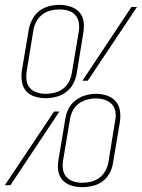

<svg xmlns="http://www.w3.org/2000/svg" viewBox="-38 -764 585 792"><path d="M151 -359Q128 -359 106 -365.5Q84 -372 70 -388Q56 -404 52.5 -426.5Q49 -449 52 -472L81 -644Q85 -665 96 -685.5Q107 -706 125 -719.5Q143 -733 164.5 -738.5Q186 -744 208 -744Q230 -744 252 -737Q274 -730 288.5 -714.5Q303 -699 306.5 -676.5Q310 -654 306 -631L278 -458Q274 -437 263 -417Q252 -397 233.5 -383.5Q215 -370 193.5 -364.5Q172 -359 151 -359ZM302 -431 504 -735H527L324 -431ZM151 -377Q169 -377 187.5 -381.5Q206 -386 221.5 -397.5Q237 -409 246 -426Q255 -443 258 -461L287 -634Q290 -652 287 -670.5Q284 -689 272.5 -702Q261 -715 243.5 -720Q226 -725 207 -725Q189 -725 170.5 -720.5Q152 -716 137 -704.5Q122 -693 112.5 -676Q103 -659 100 -641L72 -469Q69 -450 71.5 -432Q74 -414 85.5 -401Q97 -388 114.5 -382.5Q132 -377 151 -377ZM301 8Q278 8 256.5 1.5Q235 -5 220.5 -20.5Q206 -36 202.5 -58.5Q199 -81 203 -104L232 -277Q235 -298 246 -318Q257 -338 275.5 -351.5Q294 -365 315.5 -371Q337 -377 359 -377Q381 -377 402.5 -370Q424 -363 438.5 -347Q453 -331 456.5 -308.5Q460 -286 457 -263L428 -91Q425 -70 414 -49.5Q403 -29 384.5 -15.5Q366 -2 344 3Q322 8 301 8ZM301 -10Q319 -10 337.5 -14.5Q356 -19 371.5 -30.5Q387 -42 396.5 -59Q406 -76 409 -94L437 -266Q441 -285 438 -303.5Q435 -322 423 -334.5Q411 -347 393.5 -352.5Q376 -358 357 -358Q339 -358 321 -353Q303 -348 287.5 -337Q272 -326 263 -309Q254 -292 251 -274L222 -101Q219 -83 222 -64.5Q225 -46 236.5 -33.5Q248 -21 265.5 -15.5Q283 -10 301 -10ZM-18 0 185 -304H207L5 0Z"/></svg>

Font: Iosevka Curly Slab ThObl
Style: Regular
Weight: 100
Italic angle: -9°
Monospace: yes
Designer: Belleve Invis
Foundry: Belleve Invis
Version: Version 11.0.0; ttfautohint (v1.8.3)